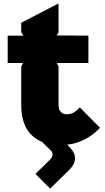

<svg xmlns="http://www.w3.org/2000/svg" viewBox="-20 -837 612 1121"><path d="M445.8 -210 564 -90.8Q481.4 -4.4 372.1 7.8L387.2 22.9Q417 52.7 418 86.2Q418.9 119.6 387.2 151.9L272.9 264.2L187 178.2L272.9 94.2Q286.6 80.6 286.9 65.9Q287.1 51.3 275.9 41L225.1 -8.8Q104 -60.1 104 -223.1V-449.2L115.2 -469.2H24.9V-628.9H116.2L104 -649.9V-704.1L321.8 -816.9V-648.9L311 -629.9L496.1 -628.9V-469.2H311L321.8 -449.2V-223.1Q321.8 -198.7 334.2 -184.3Q346.7 -169.9 368.2 -169.9Q392.1 -169.9 409.4 -179.4Q426.8 -189 445.8 -210Z"/></svg>

Font: Sinkin Sans 900 X Black
Style: Regular
Weight: 950
Designer: Keith Bates
Foundry: K-Type
Version: Sinkin Sans (version 1.0)  by Keith Bates   •   © 2014   www